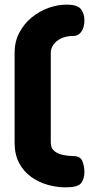

<svg xmlns="http://www.w3.org/2000/svg" viewBox="-20 -788 398 828"><path d="M263 20Q226 20 187.5 9.5Q149 -1 116 -24Q83 -47 63 -84Q43 -121 43 -173V-561Q43 -609 63.5 -647.5Q84 -686 117 -713Q150 -740 189.5 -754Q229 -768 267 -768Q314 -768 329 -748.5Q344 -729 344 -701Q344 -670 331 -651.5Q318 -633 297 -633Q266 -633 244 -622.5Q222 -612 210.5 -595.5Q199 -579 199 -561V-173Q199 -149 214.5 -136.5Q230 -124 253 -119.5Q276 -115 297 -115Q326 -115 335 -93.5Q344 -72 344 -46Q344 -17 330 1.5Q316 20 263 20Z"/></svg>

Font: Dosis ExtraBold
Style: Regular
Weight: 800
Designer: EdgarTolentino, PabloImpallari, IginoMarini
Foundry: EdgarTolentino, PabloImpallari, IginoMarini
Version: Version 3.001; ttfautohint (v1.8.2)